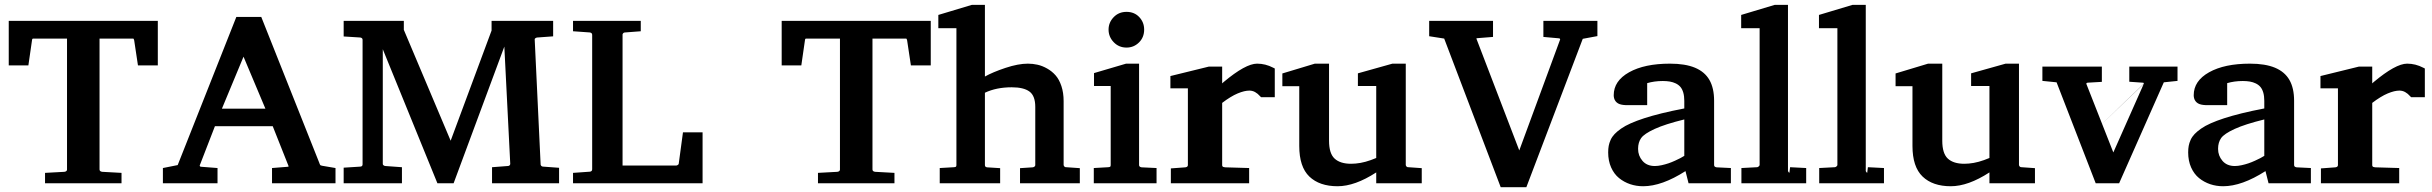

<svg xmlns="http://www.w3.org/2000/svg" viewBox="-20 -757 10045 793"><path d="M549.8 -486.8 534.2 -590.3Q532.7 -597.7 529.8 -597.7H391.1V-57.1Q391.1 -53.2 393.6 -50.8Q396 -48.3 401.9 -47.4L481.9 -43V0H166V-43L246.6 -47.4Q250 -47.9 252.2 -49.1Q254.4 -50.3 255.4 -52Q256.3 -53.7 256.6 -54.9Q256.8 -56.2 256.8 -57.1V-597.7H117.2Q112.8 -597.7 112.3 -591.3L97.2 -486.8H16.1V-670.9H631.8V-486.8Z M1365.7 0H1103.5V-63L1170.9 -68.4Q1171.9 -69.8 1171.9 -70.8L1106.4 -235.8H867.7L804.7 -73.2Q805.2 -69.8 808.6 -68.4L878.4 -63V0H652.8V-63L713.9 -75.2L956.1 -687H1059.1L1299.3 -83Q1299.3 -82.5 1299.8 -81.1Q1301.3 -76.7 1302.7 -75.2Q1304.2 -73.7 1311 -72.3L1365.7 -63ZM1076.2 -308.1 985.8 -522.9 896.5 -308.1Z M2289.1 0H2012.2V-66.4L2076.7 -71.3Q2080.1 -71.3 2082.3 -72.5Q2084.5 -73.7 2085.4 -74.7Q2086.4 -75.7 2086.9 -77.6Q2087.4 -79.6 2087.4 -79.8Q2087.4 -80.1 2087.4 -81.1L2063 -564.5L1853.5 0H1786.6L1561 -553.7V-81.1Q1561 -79.6 1561.3 -78.1Q1561.5 -76.7 1564.2 -74.2Q1566.9 -71.8 1571.8 -71.3L1640.1 -66.4V0H1399.4V-64.5L1467.8 -68.8Q1477.5 -69.3 1477.5 -78.1V-592.8Q1477.5 -596.7 1474.9 -599.1Q1472.2 -601.6 1467.8 -602.1L1399.4 -606.4V-670.9H1647.9V-633.8L1841.3 -175.8L2010.3 -630.9V-670.9H2264.6V-606.9L2199.2 -602.1Q2193.8 -601.6 2191.2 -599.1Q2188.5 -596.7 2188.5 -595.5Q2188.5 -594.2 2188.5 -592.8L2212.9 -78.1Q2212.9 -78.1 2212.9 -77.6Q2212.9 -77.1 2213.1 -76.4Q2213.4 -75.7 2213.6 -75Q2213.9 -74.2 2214.4 -73.5Q2214.8 -72.8 2215.6 -72Q2216.3 -71.3 2217.3 -70.6Q2218.3 -69.8 2220 -69.3Q2221.7 -68.8 2223.6 -68.8L2289.1 -64Z M2346.7 0V-43L2416 -47.9Q2425.8 -48.8 2425.8 -58.1V-612.8Q2425.8 -621.6 2416 -623L2346.7 -627.9V-670.9H2626.5V-627.9L2562 -623Q2557.1 -623 2554.4 -620.4Q2551.8 -617.7 2551.5 -616.2Q2551.3 -614.7 2551.3 -613.3V-73.2H2773.4L2777.8 -74.7Q2778.8 -75.2 2779.8 -76.2Q2781.2 -77.1 2782.2 -78.1Q2783.2 -79.1 2783.2 -80.1L2800.8 -210.4H2881.8V0Z M3742.2 -486.8 3726.6 -590.3Q3725.1 -597.7 3722.2 -597.7H3583.5V-57.1Q3583.5 -53.2 3585.9 -50.8Q3588.4 -48.3 3594.2 -47.4L3674.3 -43V0H3358.4V-43L3439 -47.4Q3442.4 -47.9 3444.6 -49.1Q3446.8 -50.3 3447.8 -52Q3448.7 -53.7 3449 -54.9Q3449.2 -56.2 3449.2 -57.1V-597.7H3309.6Q3305.2 -597.7 3304.7 -591.3L3289.6 -486.8H3208.5V-670.9H3824.2V-486.8Z M4047.9 -440.9Q4080.1 -459 4132.8 -476.6Q4185.5 -494.1 4225.1 -494.1Q4245.6 -494.1 4265.1 -489.7Q4284.7 -485.4 4304.7 -474.1Q4324.7 -462.9 4339.6 -446Q4354.5 -429.2 4363.8 -401.6Q4373 -374 4373 -339.4V-75.7Q4374 -68.4 4381.3 -66.4H4381.8H4383.8L4439.9 -62.5V0H4192.9V-62.5L4245.1 -65.9Q4247.1 -66.4 4247.6 -66.4Q4251 -67.4 4253.4 -69.6Q4255.9 -71.8 4255.9 -75.2V-315.4Q4255.9 -361.3 4231.9 -378.9Q4208 -396.5 4158.7 -396.5Q4095.2 -396.5 4047.9 -374V-75.2Q4047.9 -70.3 4050.5 -68.4Q4053.2 -66.4 4056.6 -65.9L4110.8 -62.5V0H3861.3V-63L3920.4 -66.4Q3926.8 -66.9 3928.5 -68.8Q3930.2 -70.8 3930.2 -75.7V-640.6H3855.5V-695.3L3993.7 -736.8H4047.9Z M4497.6 0V-63L4557.6 -66.4Q4564 -66.9 4565.7 -68.8Q4567.4 -70.8 4567.4 -75.7V-401.9H4498.5V-455.1L4630.9 -494.1H4684.6V-75.7Q4684.6 -74.2 4684.8 -73.2Q4685.1 -72.3 4685.8 -71Q4686.5 -69.8 4687.5 -68.8Q4688.5 -67.9 4690.4 -67.1Q4692.4 -66.4 4694.8 -65.9L4756.8 -63V0ZM4558.6 -634.8Q4558.6 -664.1 4579.6 -686Q4600.6 -708 4632.8 -708Q4665 -708 4685.3 -686.5Q4705.6 -665 4705.6 -634.8Q4705.6 -602.5 4684.1 -581.5Q4662.6 -560.5 4632.8 -560.5Q4601.1 -560.5 4579.8 -582.8Q4558.6 -605 4558.6 -634.8Z M5171.9 -494.1Q5206.5 -494.1 5238.3 -477.5L5245.1 -474.1V-355.5H5188.5L5184.6 -359.4Q5174.8 -370.6 5163.8 -376.7Q5152.8 -382.8 5140.1 -382.8Q5129.9 -382.8 5117.9 -379.9Q5106 -377 5091.8 -371.1Q5077.6 -365.2 5061.3 -355.2Q5044.9 -345.2 5027.8 -332V-75.2Q5027.8 -73.2 5028.1 -72.3Q5028.3 -71.3 5029.1 -70.1Q5029.8 -68.8 5031 -68.1Q5032.2 -67.4 5034.7 -66.9Q5037.1 -66.4 5040.5 -65.9L5139.2 -63V0H4815.9V-61.5L4876 -65.9Q4886.2 -67.4 4886.2 -75.2V-392.1H4814V-442.9L4972.7 -481.9H5027.8V-412.6L5033.7 -418Q5124.5 -494.1 5171.9 -494.1Z M5469.2 -175.8Q5469.2 -123 5492.4 -101.8Q5515.6 -80.6 5560.1 -80.6Q5569.3 -80.6 5579.1 -81.5Q5588.9 -82.5 5599.1 -84.2Q5609.4 -85.9 5619.9 -88.9Q5630.4 -91.8 5641.4 -95.7Q5652.3 -99.6 5664.1 -104.5V-401.9H5588.4V-454.1L5731 -494.1H5786.1V-75.7Q5787.1 -68.4 5794.4 -66.4Q5795.9 -66.4 5796.9 -66.4L5852.1 -62.5V0H5664.1V-44.9Q5576.2 12.2 5504.4 12.2Q5429.7 12.2 5387.9 -27.8Q5346.2 -67.9 5346.2 -154.3V-400.9H5276.4V-453.6L5410.6 -494.1H5469.2Z M6577.6 -607.9 6517.1 -596.7 6284.2 16.1H6178.2L5944.8 -597.7L5882.8 -607.4V-670.9H6146.5V-604.5L6078.6 -599.1Q6078.1 -597.2 6078.1 -596.7L6254.9 -135.7L6423.8 -594.2Q6423.8 -594.7 6423.3 -595.7Q6422.9 -596.7 6421.9 -597.7Q6420.9 -598.6 6420.4 -598.6L6354.5 -604.5V-670.9H6577.6Z M6745.6 -142.1Q6745.6 -113.8 6763.9 -92.5Q6782.2 -71.3 6814.9 -71.3Q6827.6 -71.3 6843 -74.7Q6858.4 -78.1 6871.3 -82.5Q6884.3 -86.9 6898.2 -93.3Q6912.1 -99.6 6920.4 -104Q6928.7 -108.4 6936.5 -113.3V-263.7Q6856.9 -244.1 6814 -224.4Q6771 -204.6 6758.3 -186.8Q6745.6 -168.9 6745.6 -142.1ZM6645 -363.8Q6645 -422.9 6708.5 -458.5Q6772 -494.1 6877.4 -494.1Q6940.4 -494.1 6980.7 -477.3Q7021 -460.4 7040.3 -426.8Q7059.6 -393.1 7059.6 -340.8V-75.7Q7059.6 -71.8 7061.8 -69.3Q7064 -66.9 7069.8 -65.9L7128.9 -63V0H6954.1L6941.4 -50.3Q6843.8 12.2 6766.6 12.2Q6738.3 12.2 6712.9 3.7Q6687.5 -4.9 6667 -21.5Q6646.5 -38.1 6634.3 -65.4Q6622.1 -92.8 6622.1 -127.4Q6622.1 -142.6 6624.3 -154.5Q6626.5 -166.5 6632.3 -179.4Q6638.2 -192.4 6648.7 -203.4Q6659.2 -214.4 6675.5 -225.8Q6691.9 -237.3 6715.6 -247.8Q6739.3 -258.3 6770.8 -268.6Q6802.2 -278.8 6843.8 -289.1Q6885.3 -299.3 6936.5 -309.1V-340.3Q6936.5 -359.9 6932.4 -374.3Q6928.2 -388.7 6920.7 -397.7Q6913.1 -406.7 6901.4 -412.4Q6889.6 -418 6876.7 -420.2Q6863.8 -422.4 6847.7 -422.4Q6830.1 -422.4 6814 -420.2Q6797.9 -418 6783.2 -413.6V-322.8H6694.3Q6673.3 -323.7 6662.6 -330.1Q6650.4 -337.4 6646.5 -351.6Q6645 -357.4 6645 -363.8Z M7237.3 -66.4Q7238.3 -66.4 7239.3 -66.9Q7240.2 -67.4 7241.2 -67.9Q7242.2 -68.4 7243.2 -69.1Q7244.1 -69.8 7244.9 -70.8Q7245.6 -71.8 7246.1 -72.3Q7247.6 -74.2 7247.6 -74.7V-640.6H7171.4V-695.3L7309.6 -736.8H7364.7V-50.3Q7365.7 -47.9 7367.7 -45.4Q7368.7 -44.9 7369.4 -44.2Q7370.1 -43.5 7370.6 -43L7373.5 -66.4H7374L7439.9 -63V0H7172.4V-63Z M7558.6 -66.4Q7559.6 -66.4 7560.5 -66.9Q7561.5 -67.4 7562.5 -67.9Q7563.5 -68.4 7564.5 -69.1Q7565.4 -69.8 7566.2 -70.8Q7566.9 -71.8 7567.4 -72.3Q7568.8 -74.2 7568.8 -74.7V-640.6H7492.7V-695.3L7630.9 -736.8H7686V-50.3Q7687 -47.9 7689 -45.4Q7689.9 -44.9 7690.7 -44.2Q7691.4 -43.5 7691.9 -43L7694.8 -66.4H7695.3L7761.2 -63V0H7493.7V-63Z M8002 -175.8Q8002 -123 8025.1 -101.8Q8048.3 -80.6 8092.8 -80.6Q8102.1 -80.6 8111.8 -81.5Q8121.6 -82.5 8131.8 -84.2Q8142.1 -85.9 8152.6 -88.9Q8163.1 -91.8 8174.1 -95.7Q8185.1 -99.6 8196.8 -104.5V-401.9H8121.1V-454.1L8263.7 -494.1H8318.8V-75.7Q8319.8 -68.4 8327.1 -66.4Q8328.6 -66.4 8329.6 -66.4L8384.8 -62.5V0H8196.8V-44.9Q8108.9 12.2 8037.1 12.2Q7962.4 12.2 7920.7 -27.8Q7878.9 -67.9 7878.9 -154.3V-400.9H7809.1V-453.6L7943.4 -494.1H8002Z M8973.6 -422.9 8917 -417 8732.4 0H8635.7L8474.1 -417L8415.5 -422.9V-481.9H8661.1V-418.9L8602.1 -415.5Q8597.2 -415 8597.2 -411.6Q8597.2 -411.1 8597.2 -410.2L8708.5 -127.4L8834 -410.2Q8405.8 0 8834 -411.1L8834.5 -412.1V-412.6Q8834.5 -414.6 8831.5 -415.5Q8831.1 -415.5 8830.1 -415.5L8774.4 -419.4V-481.9H8973.6Z M9141.1 -142.1Q9141.1 -113.8 9159.4 -92.5Q9177.7 -71.3 9210.4 -71.3Q9223.1 -71.3 9238.5 -74.7Q9253.9 -78.1 9266.8 -82.5Q9279.8 -86.9 9293.7 -93.3Q9307.6 -99.6 9315.9 -104Q9324.2 -108.4 9332 -113.3V-263.7Q9252.4 -244.1 9209.5 -224.4Q9166.5 -204.6 9153.8 -186.8Q9141.1 -168.9 9141.1 -142.1ZM9040.5 -363.8Q9040.5 -422.9 9104 -458.5Q9167.5 -494.1 9272.9 -494.1Q9335.9 -494.1 9376.2 -477.3Q9416.5 -460.4 9435.8 -426.8Q9455.1 -393.1 9455.1 -340.8V-75.7Q9455.1 -71.8 9457.3 -69.3Q9459.5 -66.9 9465.3 -65.9L9524.4 -63V0H9349.6L9336.9 -50.3Q9239.3 12.2 9162.1 12.2Q9133.8 12.2 9108.4 3.7Q9083 -4.9 9062.5 -21.5Q9042 -38.1 9029.8 -65.4Q9017.6 -92.8 9017.6 -127.4Q9017.6 -142.6 9019.8 -154.5Q9022 -166.5 9027.8 -179.4Q9033.7 -192.4 9044.2 -203.4Q9054.7 -214.4 9071 -225.8Q9087.4 -237.3 9111.1 -247.8Q9134.8 -258.3 9166.3 -268.6Q9197.8 -278.8 9239.3 -289.1Q9280.8 -299.3 9332 -309.1V-340.3Q9332 -359.9 9327.9 -374.3Q9323.7 -388.7 9316.2 -397.7Q9308.6 -406.7 9296.9 -412.4Q9285.2 -418 9272.2 -420.2Q9259.3 -422.4 9243.2 -422.4Q9225.6 -422.4 9209.5 -420.2Q9193.4 -418 9178.7 -413.6V-322.8H9089.8Q9068.8 -323.7 9058.1 -330.1Q9045.9 -337.4 9042 -351.6Q9040.5 -357.4 9040.5 -363.8Z M9921.9 -494.1Q9956.5 -494.1 9988.3 -477.5L9995.1 -474.1V-355.5H9938.5L9934.6 -359.4Q9924.8 -370.6 9913.8 -376.7Q9902.8 -382.8 9890.1 -382.8Q9879.9 -382.8 9867.9 -379.9Q9856 -377 9841.8 -371.1Q9827.6 -365.2 9811.3 -355.2Q9794.9 -345.2 9777.8 -332V-75.2Q9777.8 -73.2 9778.1 -72.3Q9778.3 -71.3 9779.1 -70.1Q9779.8 -68.8 9781 -68.1Q9782.2 -67.4 9784.7 -66.9Q9787.1 -66.4 9790.5 -65.9L9889.2 -63V0H9565.9V-61.5L9626 -65.9Q9636.2 -67.4 9636.2 -75.2V-392.1H9564V-442.9L9722.7 -481.9H9777.8V-412.6L9783.7 -418Q9874.5 -494.1 9921.9 -494.1Z"/></svg>

Font: TAML ThiruValluvar
Style: Bold
Weight: 400
Version: Version 0.271; dev 7ad24fM